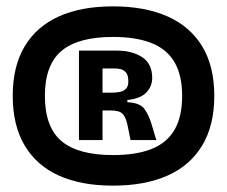

<svg xmlns="http://www.w3.org/2000/svg" viewBox="-20 -734 713 603"><path d="M335 -151Q235 -151 165 -182.5Q95 -214 57.5 -277Q20 -340 20 -433Q20 -526 57.5 -588.5Q95 -651 165 -682.5Q235 -714 335 -714Q435 -714 506 -682.5Q577 -651 615 -588.5Q653 -526 653 -433Q653 -340 615 -277Q577 -214 506 -182.5Q435 -151 335 -151ZM335 -247Q409 -247 457 -266.5Q505 -286 528.5 -327Q552 -368 552 -433Q552 -497 528.5 -538Q505 -579 456.5 -598.5Q408 -618 335 -618Q225 -618 173 -574Q121 -530 121 -433Q121 -335 173 -291Q225 -247 335 -247ZM228 -294V-575H348Q395 -575 426.5 -554.5Q458 -534 458 -489Q458 -463 439.5 -443.5Q421 -424 380 -420V-413Q420 -411 433.5 -392Q447 -373 455 -347L471 -294H390L380 -343Q375 -366 365 -376.5Q355 -387 328 -387H302V-294ZM302 -443H331Q343 -443 355 -445Q367 -447 375 -454.5Q383 -462 383 -478Q383 -498 375.5 -506.5Q368 -515 358 -517Q348 -519 342 -519H302Z"/></svg>

Font: Bricolage Grotesque 28pt
Style: Bold
Weight: 700
Designer: Mathieu Triay
Foundry: Atelier Triay
Version: Version 1.000;gftools[0.9.30]